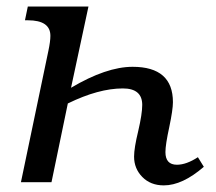

<svg xmlns="http://www.w3.org/2000/svg" viewBox="-20 -556 659 586"><path d="M127.9 -401.9Q133.8 -429.7 133.8 -446.8Q133.8 -494.1 64.9 -494.1H56.2L64.9 -536.1H250L196.8 -288.1Q304.7 -352.1 384.8 -352.1Q507.8 -352.1 507.8 -244.1Q507.8 -221.2 496.6 -168Q484.9 -114.3 484.9 -91.8Q484.9 -53.2 520 -53.2Q548.8 -53.2 584 -76.2L602.1 -46.9Q536.6 9.8 480 9.8Q439.5 9.8 414.3 -15.9Q389.2 -41.5 389.2 -78.1Q389.2 -104 401.9 -156.2Q414.1 -208.5 414.1 -235.8Q414.1 -286.1 355 -286.1Q280.8 -286.1 187 -240.2L137.2 0H43.9Z"/></svg>

Font: Droid Serif
Style: Italic
Weight: 400
Italic angle: -12°
Designer: Monotype Design team
Foundry: Monotype Imaging Inc.
Version: Version 1.03